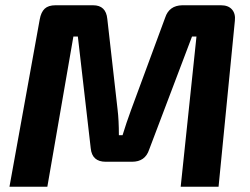

<svg xmlns="http://www.w3.org/2000/svg" viewBox="-20 -710 949 730"><path d="M673 -690H820Q848 -690 862 -674Q876 -658 873 -631L811 0H667L727 -571H710L547 -141Q532 -95 482 -95H382Q330 -95 325 -146L276 -571H259L160 0H16L131 -636Q136 -664 150 -677Q164 -690 191 -690H334Q383 -690 388 -638L427 -294Q432 -253 432 -196H446Q460 -242 478 -291L608 -643Q623 -689 673 -690Z"/></svg>

Font: Exo 2.0
Style: Bold Italic
Weight: 700
Italic angle: -8°
Designer: Natanael Gama
Version: Version 1.001;PS 001.001;hotconv 1.0.70;makeotf.lib2.5.58329